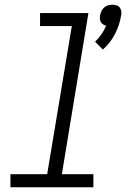

<svg xmlns="http://www.w3.org/2000/svg" viewBox="-20 -790 540 810"><path d="M414 -581 381 -614Q396 -628 408 -645.5Q420 -663 428 -682Q421 -683 415 -687Q409 -691 405.5 -697Q402 -703 401.5 -710.5Q401 -718 402 -725Q404 -734 408 -743Q412 -752 419.5 -758.5Q427 -765 436 -767.5Q445 -770 454 -770Q463 -770 471.5 -767.5Q480 -765 485 -758.5Q490 -752 491.5 -743Q493 -734 491 -725Q485 -686 465.5 -647.5Q446 -609 414 -581ZM24 0V-55H179L283 -680H149V-735H353L241 -55H374V0Z"/></svg>

Font: Iosevka Curly Light Oblique
Style: Regular
Weight: 300
Italic angle: -9°
Monospace: yes
Designer: Belleve Invis
Foundry: Belleve Invis
Version: Version 11.1.0; ttfautohint (v1.8.3)